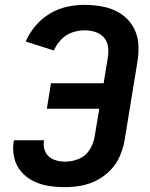

<svg xmlns="http://www.w3.org/2000/svg" viewBox="-20 -763 616 791"><path d="M249 8Q281 8 314 2Q347 -4 378.5 -20Q410 -36 435 -62Q460 -88 473.5 -119.5Q487 -151 493 -183L546 -508Q553 -548 549.5 -586.5Q546 -625 526 -657Q506 -689 474.5 -708.5Q443 -728 405 -735.5Q367 -743 328 -743Q292 -743 255.5 -735Q219 -727 185.5 -707Q152 -687 126.5 -657Q101 -627 86 -592L202 -555Q213 -580 232 -600Q251 -620 276.5 -629Q302 -638 328 -638Q351 -638 372 -631.5Q393 -625 407.5 -609Q422 -593 425 -570.5Q428 -548 424 -525L407 -420H190L173 -315H389L370 -201Q366 -173 349.5 -146.5Q333 -120 305 -108.5Q277 -97 249 -97Q224 -97 201.5 -105.5Q179 -114 168 -135.5Q157 -157 161 -182Q161 -184 162 -185H38Q37 -182 36 -178Q31 -144 39 -111.5Q47 -79 68 -55Q89 -31 118.5 -16.5Q148 -2 181 3Q214 8 249 8Z"/></svg>

Font: Iosevka Sparkle
Style: Bold Italic
Weight: 700
Italic angle: -9°
Designer: Belleve Invis
Foundry: Belleve Invis
Version: Version 4.5.0; ttfautohint (v1.8.3)